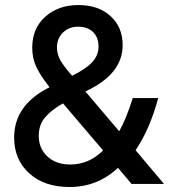

<svg xmlns="http://www.w3.org/2000/svg" viewBox="-20 -730 690 762"><path d="M255.9 12.2Q155.8 12.2 95.9 -42.2Q36.1 -96.7 36.1 -184.1Q36.1 -314 176.8 -383.8Q140.6 -429.2 124.3 -464.1Q107.9 -499 107.9 -541Q107.9 -617.2 159.7 -663.6Q211.4 -710 291 -710Q370.1 -710 418.5 -666.3Q466.8 -622.6 466.8 -550.8Q466.8 -435.1 318.8 -367.2L453.1 -209Q481 -258.3 506.8 -340.8H607.9Q574.7 -217.3 518.1 -133.8L630.9 0H502L448.2 -64Q367.2 12.2 255.9 12.2ZM266.1 -429.2Q322.3 -457 346.7 -484.1Q371.1 -511.2 371.1 -544.9Q371.1 -581.5 349.4 -602.8Q327.6 -624 290 -624Q253.4 -624 229.7 -600.6Q206.1 -577.1 206.1 -542Q206.1 -513.7 220.5 -489.3Q234.9 -464.8 266.1 -429.2ZM259.8 -77.1Q332 -77.1 389.2 -132.8L230 -319.8Q183.6 -293.5 158.7 -263.9Q133.8 -234.4 133.8 -190.9Q133.8 -141.1 168 -109.1Q202.1 -77.1 259.8 -77.1Z"/></svg>

Font: Azeret Mono
Style: Regular
Weight: 400
Designer: Martin Vácha
Foundry: Displaay
Version: Version 1.002